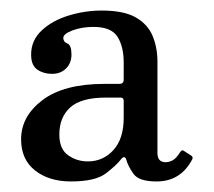

<svg xmlns="http://www.w3.org/2000/svg" viewBox="-20 -820 406 364"><path d="M20 -556Q20 -599.5 60.5 -630.2Q101 -661 178.5 -661H206.5Q214.5 -661 214.5 -669V-702Q214.5 -731.5 202.8 -750.2Q191 -769 157 -769Q135.5 -769 117.8 -762.5Q100 -756 100 -748Q100 -740.5 107.8 -737.5Q115.5 -734.5 115.5 -716.5Q115.5 -700.5 105.2 -690.2Q95 -680 78.5 -680Q62.5 -680 50.8 -688Q39 -696 39 -716.5Q39 -743.5 59 -762.2Q79 -781 110 -790.5Q141 -800 173 -800Q215 -800 237.8 -786.8Q260.5 -773.5 269.5 -751.5Q278.5 -729.5 278.5 -703V-530Q278.5 -512.5 294 -512.5Q300.5 -512.5 307.2 -516Q314 -519.5 321.5 -531.5Q325 -537 328.5 -534L342.5 -525Q346.5 -522.5 344.5 -518Q322.5 -476 277 -476H276.5Q243 -476 232.8 -490.8Q222.5 -505.5 219.5 -517Q216.5 -527 209 -517.5Q201 -507 181 -491.5Q161 -476 114.5 -476Q73 -476 46.5 -496.8Q20 -517.5 20 -556ZM92.5 -565Q92.5 -537.5 109 -525.8Q125.5 -514 146.5 -514Q175.5 -514 195 -535.5Q214.5 -557 214.5 -596.5V-629Q214.5 -635 208.5 -635H181Q133.5 -635 113 -616.2Q92.5 -597.5 92.5 -565Z"/></svg>

Font: Besley Medium
Style: Regular
Weight: 500
Designer: Owen Earl
Foundry: indestructible type*
Version: Version 2.001; ttfautohint (v1.8.3)